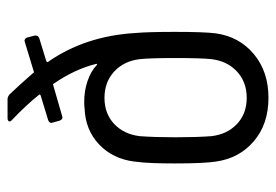

<svg xmlns="http://www.w3.org/2000/svg" viewBox="-134 -606 748 521"><g transform="rotate(-90 240.5 -346.0)"><path d="M414 -245Q414 -167 410 -135Q401 -71 353.5 -31.5Q306 8 235 8Q164 8 117.5 -31.5Q71 -71 62 -135Q57 -168 57 -245Q57 -278 58 -305.5Q59 -333 62 -355Q69 -414 108.5 -451.5Q148 -489 207 -491Q213 -492 224 -492Q254 -492 280.5 -483Q307 -474 324 -458Q328 -455 327 -460Q313 -517 274 -574Q272 -578 269 -576L186 -552L182 -551Q176 -551 173 -559L168 -577L167 -581Q167 -587 175 -590L241 -610Q246 -612 243 -615Q215 -650 175 -688Q171 -691 171 -694Q171 -700 180 -700H232Q237 -700 244 -695L270 -667Q277 -659 286.5 -648.5Q296 -638 302 -631Q304 -627 307 -629L386 -653L390 -654Q396 -654 399 -646L404 -626V-623Q404 -617 397 -614L335 -595Q331 -593 332 -591Q403 -490 411 -352Q414 -319 414 -245ZM343 -244Q343 -315 340 -341Q335 -384 306.5 -410.5Q278 -437 235 -437Q192 -437 164 -410.5Q136 -384 131 -341Q128 -301 128 -244Q128 -188 131 -147Q136 -104 164 -77.5Q192 -51 235 -51Q278 -51 306.5 -77.5Q335 -104 340 -147Q343 -174 343 -244Z"/></g></svg>

Font: Barlow Semi Condensed
Style: Regular
Weight: 400
Width: 4
Designer: Jeremy Tribby
Foundry: Tribby Type
Version: Version 1.408;December 10, 2018;FontCreator 11.5.0.2430 64-b